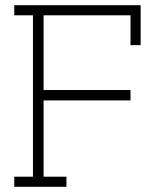

<svg xmlns="http://www.w3.org/2000/svg" viewBox="-20 -720 597 740"><path d="M236 0H35V-39H107V-661H35V-700H522V-546H483V-661H148V-373H483V-333H148V-39H236Z"/></svg>

Font: Josefin Slab
Style: Regular
Weight: 400
Designer: Santiago Orozco
Foundry: Typemade
Version: Version 2.000